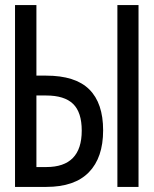

<svg xmlns="http://www.w3.org/2000/svg" viewBox="-20 -734 603 754"><path d="M39 0V-714H123V-437H161Q276 -437 330.5 -383Q385 -329 385 -222Q385 -115 329 -57.5Q273 0 162 0ZM441 0V-714H524V0ZM123 -78H162Q301 -78 301 -221Q301 -293 267 -326Q233 -359 161 -359H123Z"/></svg>

Font: Noto Sans Mono SemiCondensed
Style: Regular
Weight: 400
Width: 4
Designer: Monotype Design Team
Foundry: Monotype Imaging Inc.
Version: Version 2.014